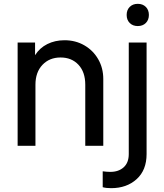

<svg xmlns="http://www.w3.org/2000/svg" viewBox="-20 -761 856 1002"><path d="M72 -539H163V-473Q187 -511 227 -531Q267 -551 317 -551Q374 -551 420 -524.5Q466 -498 492.5 -452Q519 -406 519 -349V0H425V-319Q425 -385 389.5 -423Q354 -461 296 -461Q238 -461 201.5 -422.5Q165 -384 165 -319V0H72ZM516 216V133Q537 136 556 136Q599 136 625.5 112Q652 88 652 43V-539H745V43Q745 127 693 174Q641 221 560 221Q534 221 516 216ZM699 -741Q725 -741 741 -725Q757 -709 757 -683Q757 -657 741 -641Q725 -625 699 -625Q673 -625 657 -641Q641 -657 641 -683Q641 -709 657 -725Q673 -741 699 -741Z"/></svg>

Font: Eudoxus Sans Medium
Style: Regular
Weight: 500
Designer: Stijn de Vries
Foundry: tokotype
Version: Version 2.005